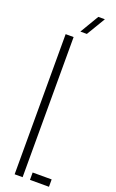

<svg xmlns="http://www.w3.org/2000/svg" viewBox="-180 -989 620 1030"><g transform="rotate(20 130.5 -473.5)"><path d="M56 0V-800H101.5V0ZM143.5 0V-42H252V0ZM125.5 -840 189 -947H226.5L162.5 -840Z"/></g></svg>

Font: Big Shoulders Stencil Display Thin Light
Style: Regular
Weight: 300
Version: Version 2.001